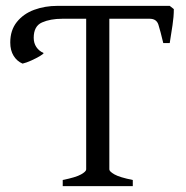

<svg xmlns="http://www.w3.org/2000/svg" viewBox="-20 -635 636 655"><path d="M176 -615H559L573 -604Q573 -578 568.5 -549Q564 -520 559 -488H537Q527 -530 520.5 -550.5Q514 -571 491 -571H353V-57Q353 -50 370.5 -40Q388 -30 433 -21V0H194V-21Q239 -30 256.5 -40Q274 -50 274 -57V-571H192Q152 -571 123.5 -558.5Q95 -546 95 -506Q95 -488 104 -474.5Q113 -461 129 -454Q127 -450 115 -443Q103 -436 86.5 -428.5Q70 -421 57 -418Q38 -426 26.5 -444.5Q15 -463 15 -490Q15 -532 37.5 -560Q60 -588 96.5 -601.5Q133 -615 176 -615Z"/></svg>

Font: ChillKai
Style: Regular
Weight: 400
Designer: ChillType
Foundry: 寒蝉字型
Version: Version 2.000